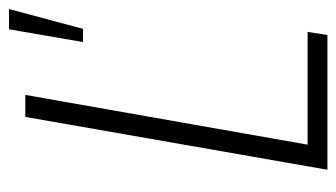

<svg xmlns="http://www.w3.org/2000/svg" viewBox="-184 -580 763 436"><g transform="rotate(-90 198.0 -361.5)"><path d="M31 0 151 -686H201L88 -45H344L337 0ZM321 -555 350 -723H396L351 -555Z"/></g></svg>

Font: Archivo Condensed Thin
Style: Italic
Weight: 250
Width: 3
Italic angle: -10°
Designer: Hector Gatti
Foundry: Omnibus-Type
Version: Version 2.001